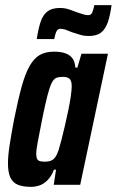

<svg xmlns="http://www.w3.org/2000/svg" viewBox="-20 -719 454 747"><path d="M101 8Q70 8 50 0Q30 -8 20.5 -28Q11 -48 11 -83Q11 -113 17.5 -155Q24 -197 35 -255Q50 -330 64 -381Q78 -432 95 -462Q112 -492 134.5 -505Q157 -518 190 -518Q218 -518 236 -511Q254 -504 263 -490.5Q272 -477 273 -456H281L297 -510H400L292 0H189L198 -59H190Q180 -33 165 -18Q150 -3 133.5 2.5Q117 8 101 8ZM155 -90Q168 -90 177.5 -93.5Q187 -97 194.5 -107Q202 -117 208 -135Q212 -148 218.5 -172.5Q225 -197 232 -227.5Q239 -258 245.5 -289Q252 -320 255.5 -345Q259 -370 259 -383Q259 -405 250.5 -412.5Q242 -420 224 -420Q209 -420 199 -416Q189 -412 181 -396Q173 -380 164.5 -347Q156 -314 144 -255Q133 -199 127 -167.5Q121 -136 121 -120Q121 -107 124.5 -100.5Q128 -94 135.5 -92Q143 -90 155 -90ZM123 -567Q129 -607 138 -634Q147 -661 164.5 -674.5Q182 -688 213 -688Q232 -688 248.5 -682.5Q265 -677 280 -671Q292 -667 303 -663.5Q314 -660 323 -660Q334 -660 338.5 -669.5Q343 -679 347 -699H414Q409 -661 400 -634Q391 -607 374 -593Q357 -579 326 -579Q306 -579 290.5 -584Q275 -589 259 -594Q247 -599 236.5 -603Q226 -607 215 -607Q205 -607 200 -597.5Q195 -588 191 -567Z"/></svg>

Font: Saira ExtraCondensed
Style: Bold Italic
Weight: 700
Width: 2
Italic angle: -12°
Designer: Hector Gatti with collaboration of the Omnibus-Type team
Foundry: Omnibus-Type
Version: Version 1.101